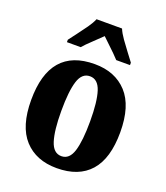

<svg xmlns="http://www.w3.org/2000/svg" viewBox="-142 -863 837 970"><g transform="rotate(20 277.0 -378.0)"><path d="M276 10Q165 10 101.5 -59.5Q38 -129 38 -270Q38 -550 279 -550Q389 -550 453 -480.5Q517 -411 517 -270Q517 -129 455.5 -59.5Q394 10 276 10ZM278 -55Q321 -55 338 -110Q355 -165 355 -270Q355 -376 337.5 -430Q320 -484 277 -484Q234 -484 217 -430Q200 -376 200 -270Q200 -165 217.5 -110Q235 -55 278 -55ZM108 -619Q122 -638 142 -664Q162 -690 181 -717Q200 -744 209 -766H346Q355 -744 374 -717Q393 -690 413 -664Q433 -638 447 -619V-606H373Q364 -616 346.5 -633.5Q329 -651 309.5 -669Q290 -687 277 -700Q256 -679 227 -652Q198 -625 182 -606H108Z"/></g></svg>

Font: Noto Serif Armenian Condensed ExtraBold
Style: Regular
Weight: 800
Width: 3
Designer: Monotype Design Team
Foundry: Monotype Imaging Inc.
Version: Version 2.008; ttfautohint (v1.8.4.7-5d5b)